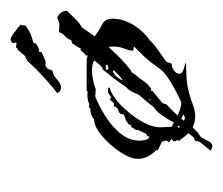

<svg xmlns="http://www.w3.org/2000/svg" viewBox="-49 -359 417 359"><g transform="rotate(-90 159.5 -179.5)"><path d="M71 7Q69 9 66 9Q64 9 61.5 8Q59 7 57 6L70 -10Q71 -11 72.5 -13Q74 -15 74 -16Q75 -17 75 -19Q75 -24 78.5 -24.5Q82 -25 83 -27L90 -36Q84 -41 78 -51H76L77 -59L75 -58V-64L80 -68H78L72 -73H74L76 -77V-79L74 -84V-86H72L58 -93V-96Q51 -103 46.5 -111.5Q42 -120 42 -130Q42 -144 54.5 -163Q67 -182 84.5 -197Q102 -212 116 -212Q123 -219 136 -219L139 -222L144 -221Q155 -226 168 -224L169 -226H225Q229 -226 236 -224L235 -227Q241 -232 246 -238L248 -236Q250 -241 252.5 -245Q255 -249 258 -253L264 -255Q266 -262 271.5 -266.5Q277 -271 279 -278L289 -277H291Q296 -277 299.5 -278.5Q303 -280 306 -281Q318 -276 319 -263Q312 -256 304.5 -248Q297 -240 288 -235Q279 -222 271 -211Q281 -203 292.5 -197.5Q304 -192 304 -178Q304 -157 292 -138Q280 -119 264 -108H263Q262 -105 253.5 -98.5Q245 -92 235.5 -85.5Q226 -79 223 -76L220 -67Q213 -67 207 -62.5Q201 -58 201 -51Q203 -47 210 -44.5Q217 -42 222 -42L218 -40Q186 -40 169 -35.5Q152 -31 142 -27Q132 -23 121 -23Q110 -23 101 -28L100 -27L92 -19Q90 -17 89 -17Q88 -16 85 -14Q82 -12 79 -6Q77 -3 75.5 1Q74 5 71 7ZM102 -67Q105 -65 110 -63Q116 -74 123 -84.5Q130 -95 138 -100L157 -123L162 -129Q164 -134 167.5 -141Q171 -148 176 -152Q181 -160 192.5 -175Q204 -190 210 -197L211 -196Q216 -199 219.5 -203.5Q223 -208 226 -212Q218 -216 208 -216Q199 -216 189.5 -214Q180 -212 172 -209L159 -210Q143 -204 123.5 -192Q104 -180 90 -163.5Q76 -147 76 -127Q76 -117 80 -110L84 -109V-112L89 -115L96 -130V-134L102 -143L104 -142L107 -148L112 -151V-152Q115 -153 118.5 -154Q122 -155 125 -157Q125 -165 132 -166.5Q139 -168 140 -175H146L153 -183L157 -180L166 -186H175V-183Q160 -179 142 -161.5Q124 -144 112 -123Q100 -102 101 -85ZM210 -185 218 -187 217 -190H208ZM148 -49Q179 -64 191.5 -72.5Q204 -81 209 -87.5Q214 -94 222 -105Q230 -116 251 -136V-138Q247 -138 244 -139Q245 -148 248.5 -156.5Q252 -165 252 -175Q252 -181 251 -185Q241 -174 230 -163Q219 -152 207 -143H206L204 -142L200 -136Q193 -128 187 -119Q181 -110 172 -105L169 -106V-103L146 -84L144 -77Q134 -68 123 -56Q129 -53 135 -51Q141 -49 148 -49ZM188 -158Q200 -166 208 -176L205 -177Q199 -174 194.5 -168.5Q190 -163 188 -158ZM153 -106V-110L151 -108ZM100 -55 102 -51Q103 -53 104 -55L102 -56ZM119 -42 125 -45 117 -49Q115 -46 113 -44ZM178 -274H175Q170 -274 167 -277.5Q164 -281 166 -282Q173 -287 178.5 -292Q184 -297 190 -302Q192 -304 202 -313Q212 -322 216 -327L226 -338L227 -337L230 -340Q233 -340 234 -341L247 -356L248 -355L249 -356Q249 -358 252 -358L258 -357Q260 -357 259 -361Q258 -365 260 -366Q262 -368 265 -368Q268 -368 270.5 -366.5Q273 -365 276 -363L285 -356Q286 -355 287.5 -354.5Q289 -354 289 -352L291 -351H293L292 -348L291 -340L280 -333L271 -329L264 -327Q258 -326 258.5 -324Q259 -322 255 -319L247 -315Q246 -314 243 -316L241 -310L225 -303Q221 -302 219 -303Q217 -304 215 -302Q211 -301 209.5 -296.5Q208 -292 207 -290Q199 -289 192.5 -283Q186 -277 178 -274Z"/></g></svg>

Font: Kolker Brush
Style: Regular
Weight: 400
Designer: Robert E. Leuschke
Foundry: Robert E. Leuschke
Version: Version 1.010; ttfautohint (v1.8.3)